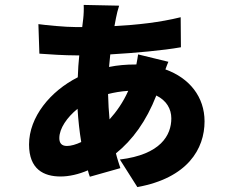

<svg xmlns="http://www.w3.org/2000/svg" viewBox="-20 -705 951 780"><path d="M425 -220C422 -251 420 -285 419 -323C443 -329 470 -334 501 -336C480 -289 453 -251 425 -220ZM252 -112C229 -112 221 -125 221 -144C221 -183 252 -228 295 -263C298 -216 303 -170 310 -128C289 -118 268 -112 252 -112ZM541 -484C540 -475 537 -459 534 -443H529C493 -443 457 -440 423 -433C425 -450 426 -467 428 -484C530 -490 642 -500 715 -513L714 -635C629 -614 538 -604 445 -599C447 -610 449 -621 451 -631C455 -650 458 -664 464 -682L320 -685C321 -669 320 -644 318 -628L314 -595H290C244 -595 164 -603 136 -607L140 -487C179 -484 243 -480 290 -480H302C299 -452 297 -422 296 -391C185 -335 98 -230 98 -118C98 -17 158 12 226 12C261 12 300 3 337 -13C339 -4 342 5 345 13L469 -22C463 -41 456 -61 451 -82C518 -136 574 -212 615 -317C656 -297 676 -263 676 -224C676 -156 633 -77 467 -57L538 55C742 18 811 -100 811 -212C811 -311 750 -388 652 -423C657 -436 661 -448 664 -454Z"/></svg>

Font: GenEiGothic-pro-Heavy
Style: Bold
Weight: 900
Designer: Ryoko NISHIZUKA (kana & ideographs); Paul D. Hunt (Latin, Greek & Cyrillic); Wenlong ZHANG (bopomofo); Sandoll Communica
Foundry: Adobe Systems Incorporated; o_tamon
Version: Version 1.000.140830